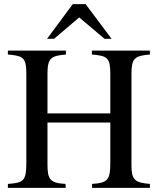

<svg xmlns="http://www.w3.org/2000/svg" viewBox="-20 -906 762 926"><path d="M518 -719 393 -886H331L207 -719H241L362 -822L484 -719ZM703 0V-19C628 -25 614 -40 614 -111V-548C614 -625 629 -637 703 -643V-662H423V-643C499 -637 512 -627 512 -548V-359H209V-548C209 -626 225 -637 298 -643V-662H18V-643C95 -637 107 -626 107 -548V-122C107 -36 96 -24 18 -19V0H297L296 -19C222 -23 209 -40 209 -113V-315H512V-124C512 -40 502 -24 424 -19V0Z"/></svg>

Font: STIXGeneral
Style: Regular
Weight: 400
Designer: MicroPress Inc., with final additions and corrections provided by Coen Hoffman, Elsevier (retired)
Version: Version 1.1.0